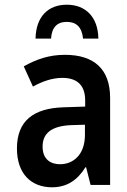

<svg xmlns="http://www.w3.org/2000/svg" viewBox="-20 -786 540 816"><path d="M264 -766C186 -766 133 -717 131 -622H197C200 -670 223 -693 264 -693C304 -693 328 -671 333 -622H398C397 -712 345 -766 264 -766ZM201 10C264 10 309 -20 343 -75H346L365 0H448V-370C448 -493 379 -553 256 -553C188 -553 135 -534 81 -504L120 -418C158 -439 200 -455 245 -455C301 -455 342 -430 342 -359V-333L250 -330C123 -326 52 -273 52 -155C52 -47 113 10 201 10ZM235 -88C195 -88 161 -109 161 -163C161 -221 201 -250 279 -254L341 -256V-213C341 -127 290 -88 235 -88Z"/></svg>

Font: Noto Sans Mono ExtraCondensed SemiBold
Style: Regular
Weight: 600
Width: 2
Designer: Monotype Design Team
Foundry: Monotype Imaging Inc.
Version: Version 2.014